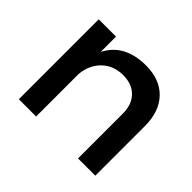

<svg xmlns="http://www.w3.org/2000/svg" viewBox="-121 -720 904 904"><g transform="rotate(45 331.5 -268.0)"><path d="M594 -331V0H479V-299Q479 -359 445 -393.5Q411 -428 351 -428Q287 -427 246.5 -387Q206 -347 200 -283V0H85V-532H200V-430Q254 -536 396 -536Q489 -536 541.5 -481.5Q594 -427 594 -331Z"/></g></svg>

Font: Sapa
Style: Regular
Weight: 400
Version: Version 1.20 June 8, 2016